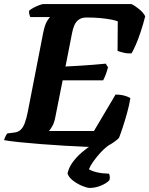

<svg xmlns="http://www.w3.org/2000/svg" viewBox="-31 -724 734 944"><path d="M478 0Q448 0 397.5 -2Q347 -4 288 -7.5Q229 -11 170.5 -15.5Q112 -20 64 -25Q16 -30 -11 -35Q-8 -45 -3.5 -54.5Q1 -64 5 -68L37 -72Q57 -74 69.5 -85Q82 -96 90.5 -118Q99 -140 106 -176L181 -561Q190 -605 201.5 -622Q213 -639 215 -640H118Q116 -646 113.5 -653Q111 -660 112 -671Q119 -678 133 -685.5Q147 -693 161.5 -698.5Q176 -704 182 -704H615Q631 -697 652 -680Q673 -663 683 -644Q673 -605 661 -568.5Q649 -532 637 -504.5Q625 -477 616 -462Q597 -460 576.5 -465Q556 -470 547 -474L548 -619Q539 -623 517 -627.5Q495 -632 464 -635Q433 -638 395 -638Q371 -638 356.5 -627.5Q342 -617 334.5 -599.5Q327 -582 323 -560L291 -397Q331 -399 363.5 -401Q396 -403 426.5 -405.5Q457 -408 489 -411L500 -393Q494 -370 487.5 -354Q481 -338 476 -329H277L241 -148Q236 -121 226.5 -104.5Q217 -88 210 -80H431L537 -259Q563 -259 583 -253Q603 -247 610 -241Q604 -205 593.5 -167.5Q583 -130 572.5 -98Q562 -66 554 -46Q547 -38 531.5 -27Q516 -16 501 -8Q486 0 478 0ZM410 200Q397 200 373 190Q349 180 328 164Q307 148 301 129Q307 100 326 74Q345 48 371 25.5Q397 3 425 -14L514 -17Q488 0 466 23.5Q444 47 428.5 69Q413 91 406 108Q420 117 445 123Q470 129 505 130Q507 134 508.5 142Q510 150 507 162Q492 178 464.5 189Q437 200 410 200Z"/></svg>

Font: Texturina 12pt ExtraBold
Style: Italic
Weight: 800
Italic angle: -11°
Designer: Guillermo Torres Carreño
Foundry: Omnibus-Type
Version: Version 1.002